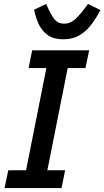

<svg xmlns="http://www.w3.org/2000/svg" viewBox="-20 -953 529 973"><path d="M292 0H3L22 -90H112L215 -608H125L143 -698H432L413 -608H323L220 -90H310ZM301 -754Q248 -754 218 -778Q188 -802 173.5 -836.5Q159 -871 153 -904L214 -933L227 -904Q243 -870 259.5 -851.5Q276 -833 305 -833Q332 -833 354 -850Q376 -867 405 -905L426 -933L489 -902Q472 -869 447.5 -834.5Q423 -800 387.5 -777Q352 -754 301 -754Z"/></svg>

Font: IBM Plex Sans Medium
Style: Italic
Weight: 500
Italic angle: -11.31°
Designer: Mike Abbink, Paul van der Laan, Pieter van Rosmalen
Foundry: Bold Monday
Version: Version 3.201